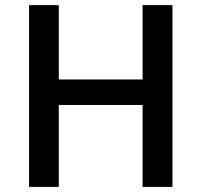

<svg xmlns="http://www.w3.org/2000/svg" viewBox="-20 -734 791 754"><path d="M657.2 0H540V-321.8H210.9V0H94.2V-713.9H210.9V-421.9H540V-713.9H657.2Z"/></svg>

Font: JBL Sans
Style: Semibold
Weight: 600
Version: Version 1.10